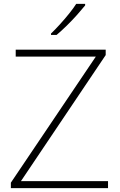

<svg xmlns="http://www.w3.org/2000/svg" viewBox="-20 -1063 617 990"><path d="M537 -93H36V-121L474 -771H61V-807H525V-779L88 -129H537ZM419 -1035Q402 -1014 377.5 -986.5Q353 -959 325 -931.5Q297 -904 272 -883H243V-890Q264 -910 289 -937.5Q314 -965 336.5 -993Q359 -1021 373 -1043H419Z"/></svg>

Font: Noto Sans Telugu UI ExtraLight
Style: Regular
Weight: 200
Designer: Jelle Bosma - Monotype Design Team
Foundry: Monotype Imaging Inc.
Version: Version 2.005; ttfautohint (v1.8.4.7-5d5b)